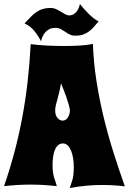

<svg xmlns="http://www.w3.org/2000/svg" viewBox="-28 -923 642 957"><path d="M594.2 5.9Q564 2 535.9 0.5Q507.8 -1 479 -1Q401.4 -1 319.8 14.2Q322.8 2.4 326.4 -6.6Q330.1 -15.6 333 -26.6Q335.9 -37.6 337.9 -52.2Q339.8 -66.9 339.8 -89.8Q339.8 -113.3 336.4 -134.5Q333 -155.8 326.2 -172.1Q319.3 -188.5 309.3 -198.2Q299.3 -208 286.1 -208Q271.5 -208 261.5 -199.2Q251.5 -190.4 245.4 -175.3Q239.3 -160.2 236.6 -140.6Q233.9 -121.1 233.9 -99.1Q233.9 -77.1 236.6 -61.3Q239.3 -45.4 242.9 -33.7Q246.6 -22 250 -12.9Q253.4 -3.9 254.9 4.9Q221.2 1 188.7 -1Q156.2 -2.9 124 -2.9Q91.8 -2.9 59.3 -1Q26.9 1 -7.8 4.9Q22.5 -83 45.2 -169.4Q67.9 -255.9 84 -343.3Q100.1 -430.7 110.1 -520Q120.1 -609.4 125 -703.1Q161.1 -698.2 204.3 -696Q247.6 -693.8 293 -693.8Q331.5 -693.8 367.9 -695.8Q404.3 -697.8 435.1 -704.1Q438.5 -610.8 452.6 -520.5Q466.8 -430.2 488 -341.6Q509.3 -252.9 536.6 -166.3Q564 -79.6 594.2 5.9ZM320.8 -373Q319.8 -382.3 314.9 -400.4Q310.5 -416 301.8 -441.7Q293 -467.3 275.9 -507.8Q272 -482.4 267.1 -462.6Q262.2 -442.9 257.8 -427Q253.4 -411.1 250.2 -397.9Q247.1 -384.8 247.1 -373Q247.1 -348.6 258.5 -335.2Q270 -321.8 284.2 -321.8Q299.3 -321.8 309.6 -336.4Q319.8 -351.1 320.8 -373ZM463.4 -816.4Q450.2 -800.3 438.2 -787.1Q426.3 -773.9 413.1 -764.6Q399.9 -755.4 384.3 -750.2Q368.7 -745.1 348.1 -745.1Q331.1 -745.1 319.3 -751.2Q307.6 -757.3 296.9 -764.6Q286.1 -772 274.7 -778.1Q263.2 -784.2 247.1 -784.2Q231.4 -784.2 219.5 -778.6Q207.5 -772.9 199 -763.4Q190.4 -753.9 184.8 -741.9Q179.2 -730 176.3 -717.3Q162.1 -746.1 142.1 -770Q122.1 -793.9 94.2 -806.2Q112.3 -825.7 126.7 -840.3Q141.1 -855 155.8 -864.5Q170.4 -874 186.5 -878.7Q202.6 -883.3 224.1 -883.3Q239.3 -883.3 251.7 -877.4Q264.2 -871.6 275.4 -864.7Q286.6 -857.9 296.9 -852.1Q307.1 -846.2 318.4 -846.2Q329.1 -846.2 338.1 -851.6Q347.2 -856.9 353.8 -865.2Q360.4 -873.5 364.5 -883.5Q368.7 -893.6 370.1 -903.3Q377.9 -893.1 389.2 -880.4Q400.4 -867.7 412.8 -855.2Q425.3 -842.8 438.5 -832.3Q451.7 -821.8 463.4 -816.4Z"/></svg>

Font: Spicy Rice
Style: Regular
Weight: 400
Version: Version 1.000